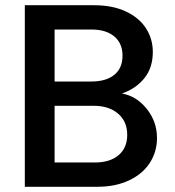

<svg xmlns="http://www.w3.org/2000/svg" viewBox="-20 -715 670 735"><path d="M581 -187Q581 -134 553.5 -91.5Q526 -49 474 -24.5Q422 0 353 0H75V-695H340Q411 -695 462 -671Q513 -647 539 -606.5Q565 -566 565 -516Q565 -456 533 -416Q501 -376 447 -357Q503 -347 542 -298Q581 -249 581 -187ZM189 -403H330Q386 -403 417.5 -428.5Q449 -454 449 -502Q449 -549 417.5 -575.5Q386 -602 330 -602H189ZM343 -93Q401 -93 434 -121Q467 -149 467 -199Q467 -250 432 -280Q397 -310 339 -310H189V-93Z"/></svg>

Font: Poppins-tnum Medium
Style: Regular
Weight: 500
Designer: Ninad Kale (Devanagari), Jonny Pinhorn (Latin)
Foundry: Indian Type Foundry
Version: Version 4.004